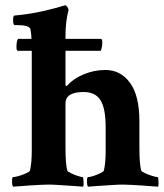

<svg xmlns="http://www.w3.org/2000/svg" viewBox="-20 -699 617 723"><path d="M29.3 3.9Q25.4 0 25.4 -16.6Q25.4 -32.2 29.3 -32.2Q37.1 -32.2 51.8 -36.6Q66.4 -41 79.1 -46.9Q91.8 -52.7 92.8 -56.6Q99.6 -84 99.6 -130.9V-507.8H46.9Q42 -507.8 42 -522.5Q42 -543.9 47.9 -552.7H98.6Q97.7 -573.2 94.7 -588.9Q90.8 -604.5 43.9 -604.5H35.2Q29.3 -604.5 29.3 -624Q29.3 -640.6 35.2 -640.6Q91.8 -645.5 142.1 -657.2Q192.4 -668.9 213.9 -675.8L223.6 -678.7H225.6Q229.5 -678.7 233.4 -672.9Q237.3 -667 238.3 -662.1Q226.6 -618.2 226.6 -563.5V-552.7H359.4Q365.2 -552.7 365.2 -539.1Q365.2 -521.5 359.4 -507.8H226.6V-381.8Q226.6 -375 230.5 -375Q231.4 -375 235.4 -378.9Q256.8 -403.3 295.9 -419.4Q335 -435.5 377 -435.5Q433.6 -435.5 469.2 -387.7Q504.9 -339.8 504.9 -242.2V-145.5Q504.9 -81.1 511.7 -56.6Q513.7 -52.7 526.4 -46.9Q539.1 -41 553.2 -36.6Q567.4 -32.2 573.2 -32.2Q575.2 -32.2 576.2 -24.4Q577.1 -16.6 577.1 -7.8Q577.1 1 575.2 3.9Q569.3 3.9 552.7 2.4Q536.1 1 514.2 -0.5Q492.2 -2 472.7 -2.9Q453.1 -3.9 441.4 -3.9Q425.8 -3.9 397.9 -2Q370.1 0 344.7 1.5Q319.3 2.9 311.5 3.9Q307.6 0 307.6 -16.6Q307.6 -32.2 311.5 -32.2Q319.3 -32.2 332.5 -36.6Q345.7 -41 357.9 -46.9Q370.1 -52.7 371.1 -56.6Q377.9 -84 377.9 -130.9V-218.8Q377.9 -291 358.4 -321.8Q338.9 -352.5 294.9 -352.5Q226.6 -352.5 226.6 -309.6V-145.5Q226.6 -81.1 233.4 -56.6Q235.4 -52.7 247.1 -46.9Q258.8 -41 272.5 -36.6Q286.1 -32.2 291 -32.2Q293 -32.2 293.9 -24.4Q294.9 -16.6 294.9 -7.8Q294.9 1 293 3.9Q285.2 2.9 259.8 1.5Q234.4 0 206.5 -2Q178.7 -3.9 163.1 -3.9Q151.4 -3.9 131.3 -2.9Q111.3 -2 89.8 -0.5Q68.4 1 51.8 2.4Q35.2 3.9 29.3 3.9Z"/></svg>

Font: Crimson Text
Style: Bold
Weight: 700
Designer: Sebastian Kosch
Foundry: Sebastian Kosch
Version: Version 1.100